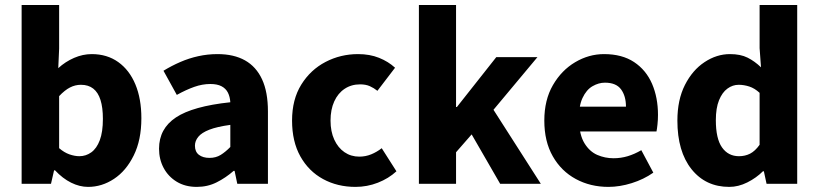

<svg xmlns="http://www.w3.org/2000/svg" viewBox="-20 -720 3207 752"><path d="M325.1 12Q291.9 12 258.6 -4.5Q225.4 -21 195.5 -52.9H191.8L179.7 0H64.7V-700.5H211.6V-529.5L208.2 -453.1Q236.1 -478.5 270.2 -493.3Q304.3 -508.1 339.3 -508.1Q399.4 -508.1 443.1 -476.9Q486.8 -445.7 510.3 -389.4Q533.7 -333.2 533.7 -256.8Q533.7 -171.6 503.8 -111.2Q474 -50.7 426.5 -19.4Q379 12 325.1 12ZM290.9 -108.2Q316.5 -108.2 337.5 -123.3Q358.6 -138.4 370.8 -170.7Q383 -203 383 -254.3Q383 -298.9 373.6 -328.5Q364.3 -358 345.3 -372.9Q326.3 -387.9 296.9 -387.9Q274.5 -387.9 254.1 -377.4Q233.6 -366.9 211.6 -343.5V-139.7Q231.4 -122.6 252 -115.4Q272.7 -108.2 290.9 -108.2Z M750.7 12Q705.6 12 672.4 -8.1Q639.2 -28.2 621 -62.1Q602.9 -96 602.9 -137.5Q602.9 -216.1 669 -260Q735.1 -304 882.1 -319.5Q880.7 -341.2 872.6 -357.3Q864.4 -373.4 847.6 -382.2Q830.8 -391 803.8 -391Q772.6 -391 740.7 -379.7Q708.7 -368.4 672.5 -348.3L620.3 -442.9Q651.9 -462.3 686.1 -477.1Q720.3 -492 756.8 -500Q793.2 -508.1 832.2 -508.1Q895.8 -508.1 939.7 -483.5Q983.5 -458.8 1006.4 -409.3Q1029.4 -359.7 1029.4 -283.6V0H909.4L898.8 -50.8H895.1Q864 -23.5 828.5 -5.8Q793.1 12 750.7 12ZM800.6 -101.6Q825.5 -101.6 844.3 -113.2Q863 -124.8 882.1 -144.3V-230.9Q830 -223.8 799.8 -212Q769.6 -200.2 756.6 -184.1Q743.5 -168.1 743.5 -149.3Q743.5 -125.6 759.1 -113.6Q774.7 -101.6 800.6 -101.6Z M1372.4 12Q1301.6 12 1245.3 -18.7Q1188.9 -49.4 1156.4 -107.5Q1123.9 -165.6 1123.9 -247.8Q1123.9 -330.5 1160 -388.6Q1196.1 -446.7 1255 -477.4Q1313.9 -508.1 1382.4 -508.1Q1428.3 -508.1 1464.6 -493.5Q1500.9 -479 1527.3 -454.7L1458.2 -364.3Q1444.2 -375.5 1428.3 -382.6Q1412.4 -389.6 1390.5 -389.6Q1356.1 -389.6 1329.9 -372.2Q1303.7 -354.9 1289.1 -322.8Q1274.6 -290.8 1274.6 -247.8Q1274.6 -205 1289.2 -173.1Q1303.9 -141.2 1329.2 -123.9Q1354.6 -106.5 1387.3 -106.5Q1411.7 -106.5 1433.8 -115.5Q1455.9 -124.6 1475.1 -139.5L1532.7 -49.1Q1502 -20.8 1460 -4.4Q1417.9 12 1372.4 12Z M1620.7 0V-700.5H1766.2V-301H1769.6L1923.7 -496.1H2084.9L1912.8 -290L2098.3 0H1939L1827.3 -193.6L1766.2 -123.7V0Z M2362.9 12Q2292.2 12 2235.2 -18.9Q2178.2 -49.7 2145.1 -107.8Q2111.9 -165.9 2111.9 -247.8Q2111.9 -328.5 2145.6 -386.6Q2179.2 -444.7 2232.8 -476.4Q2286.4 -508.1 2345.8 -508.1Q2416.4 -508.1 2463.5 -476.9Q2510.6 -445.6 2533.9 -391.7Q2557.1 -337.8 2557.1 -270Q2557.1 -250.5 2555.1 -232.2Q2553.2 -214 2551.2 -205H2226.7L2225 -302.2H2431.7Q2431.7 -343.7 2412.5 -370Q2393.2 -396.2 2349.2 -396.2Q2324.6 -396.2 2300.6 -382.3Q2276.6 -368.5 2261.4 -336Q2246.2 -303.5 2247.6 -248.3Q2249.3 -191.1 2269.3 -158.7Q2289.3 -126.3 2319.4 -113.2Q2349.6 -100.2 2383 -100.2Q2411.5 -100.2 2438.4 -108.2Q2465.3 -116.3 2491.8 -131.8L2538.8 -43.8Q2501.3 -17.4 2454.2 -2.7Q2407.2 12 2362.9 12Z M2836.2 12Q2743.8 12 2688.4 -57.4Q2633.1 -126.8 2633.1 -247.8Q2633.1 -328.9 2662.6 -387.2Q2692.1 -445.4 2739.5 -476.7Q2786.9 -508.1 2839 -508.1Q2880.3 -508.1 2908 -494.2Q2935.8 -480.3 2960.6 -456.4L2955.1 -531.5V-700.5H3102.4V0H2982.4L2971.8 -49.1H2968.1Q2942.2 -23.2 2907.1 -5.6Q2872 12 2836.2 12ZM2874.4 -108.2Q2898.3 -108.2 2917.9 -118.2Q2937.4 -128.2 2955.1 -152.9V-356.4Q2935.7 -374.3 2914.8 -381.1Q2893.8 -387.9 2873.2 -387.9Q2849.4 -387.9 2829.1 -373Q2808.7 -358.2 2796.2 -327.5Q2783.7 -296.8 2783.7 -249.5Q2783.7 -176.9 2807.9 -142.6Q2832.1 -108.2 2874.4 -108.2Z"/></svg>

Font: Mada
Style: Regular
Weight: 400
Designer: Khaled Hosny
Version: Version 1.5